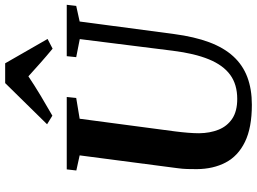

<svg xmlns="http://www.w3.org/2000/svg" viewBox="-152 -882 1044 781"><g transform="rotate(-90 370.5 -492.0)"><path d="M673 -690.5 622 -306Q611 -223.5 588.8 -163.8Q566.5 -104 531.2 -65.5Q496 -27 447 -8.5Q398 10 334.5 10Q241 10 183.5 -18Q126 -46 99.5 -96.5Q73 -147 72.5 -214Q72.5 -233 73 -252.8Q73.5 -272.5 76.5 -293.5L128.5 -690.5L67 -704L71.5 -743H366L362 -704.5L277.5 -690.5L226 -302Q222.5 -274.5 220.5 -249.5Q218.5 -224.5 218.5 -204.5Q219 -160.5 233 -125.5Q247 -90.5 277.5 -70Q308 -49.5 358 -49.5Q417 -49.5 456.2 -78.2Q495.5 -107 519.2 -165Q543 -223 554 -311L601.5 -690L528 -704.5L532 -743H741L736.5 -704.5ZM255 -823 422.5 -993.5H503L602 -821L562.5 -800.5Q533.5 -824.5 505.2 -849.5Q477 -874.5 450 -899Q412 -873.5 371.5 -849.2Q331 -825 290 -801.5Z"/></g></svg>

Font: Merriweather 60pt
Style: Bold Italic
Weight: 700
Italic angle: -7.8°
Version: Version 2.101